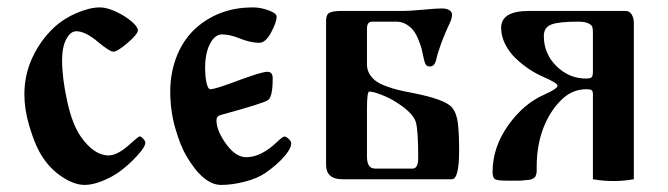

<svg xmlns="http://www.w3.org/2000/svg" viewBox="-20 -492 1834 527"><path d="M46.9 -233.4Q46.9 -287.6 69.6 -335.4Q92.3 -383.3 128.9 -417Q154.3 -440.9 190.4 -456.3Q226.6 -471.7 254.4 -471.7Q272.9 -471.7 297.9 -460.2Q322.8 -448.7 340.6 -433.6Q358.4 -418.5 358.4 -408.7Q358.4 -398.4 330.3 -374.3Q302.2 -350.1 291 -350.1Q281.2 -350.1 247.1 -378.4Q213.9 -406.2 189.5 -406.2Q173.3 -406.2 161.9 -384.5Q150.4 -362.8 150.4 -326.7Q150.4 -278.3 164.3 -214.6Q178.2 -150.9 201.7 -117.2Q237.8 -65.4 278.3 -65.4Q303.7 -65.4 340.3 -99.6Q360.4 -117.7 363.3 -117.7Q367.2 -117.7 373 -111.3Q378.9 -105 378.9 -100.6Q378.9 -88.9 356.9 -64.9Q335 -41 309.6 -22Q290 -7.3 262.2 4.2Q234.4 15.6 212.9 15.6Q181.2 15.6 145 -10.3Q108.9 -36.1 86.9 -77.6Q72.8 -104 59.8 -148.4Q46.9 -192.9 46.9 -233.4Z M447.3 -240.7Q447.3 -295.9 467.5 -343.5Q487.8 -391.1 525.9 -421.9Q587.9 -471.7 673.8 -471.7Q695.3 -471.7 717.3 -463.6Q739.3 -455.6 739.3 -446.3Q739.3 -431.2 724.1 -402.8Q709 -374.5 691.4 -374.5Q667 -374.5 634.8 -387.7Q610.4 -397.5 589.4 -397.5Q569.8 -397.5 556.4 -371.8Q543 -346.2 543 -305.2Q543 -299.3 543.5 -291Q543.9 -282.7 545.4 -272.2Q546.9 -261.7 550 -254.4Q553.2 -247.1 557.6 -247.1Q570.8 -247.1 639.2 -272.9Q698.2 -294.9 713.9 -294.9Q728.5 -294.9 728.5 -277.3Q728.5 -226.1 715.8 -217.3Q703.6 -208.5 585.4 -176.3Q574.2 -173.3 574.2 -161.6Q574.2 -137.2 594.7 -105.5Q623.5 -60.5 655.8 -60.5Q696.8 -60.5 741.2 -103Q755.9 -117.2 760.7 -117.2Q765.6 -117.2 772.5 -110.6Q779.3 -104 779.3 -99.1Q779.3 -84 759.5 -61.5Q739.7 -39.1 709 -17.6Q687 -2.4 652.1 6.6Q617.2 15.6 586.9 15.6Q538.1 15.6 491.2 -64.5Q475.1 -91.8 461.2 -139.6Q447.3 -187.5 447.3 -240.7Z M875 -40V-435.5Q875 -451.7 884 -456.8Q893.1 -461.9 916.5 -461.9H1085.9Q1104.5 -461.9 1145.5 -465.8Q1177.7 -468.8 1192.9 -468.8Q1206.5 -468.8 1213.6 -463.9Q1220.7 -459 1220.7 -452.1Q1220.7 -442.4 1215.8 -431.6Q1187 -370.6 1177.2 -328.1Q1172.9 -309.6 1160.2 -309.6Q1151.9 -309.6 1148.7 -314.7Q1145.5 -319.8 1143.6 -329.1Q1140.6 -344.7 1137.9 -355.5Q1135.3 -366.2 1128.9 -382.1Q1122.6 -397.9 1115 -408Q1107.4 -418 1095 -425.3Q1082.5 -432.6 1067.4 -432.6H1001.5Q987.3 -432.6 987.3 -413.6V-314.9Q987.3 -300.3 994.4 -288.6Q1001.5 -276.9 1012.2 -269.3Q1022.9 -261.7 1040.8 -255.1Q1058.6 -248.5 1074 -244.9Q1089.4 -241.2 1112.8 -236.8Q1203.1 -219.2 1221.2 -196.3Q1233.4 -181.2 1236.8 -153.6Q1240.2 -126 1240.2 -79.1Q1240.2 0 1220.2 0H919.9Q875 0 875 -40ZM987.3 -61.5Q987.3 -29.3 1009.8 -29.3H1112.8Q1127.9 -29.3 1127.9 -58.6Q1127.9 -133.3 1121.6 -156.2Q1114.3 -181.6 1069.3 -210.4Q1048.8 -223.6 1026.1 -232.2Q1003.4 -240.7 993.7 -240.7Q987.3 -240.7 987.3 -194.8Z M1332 -19.5Q1332 -87.4 1374.5 -147.5Q1417 -207.5 1474.1 -232.4Q1510.3 -248.5 1510.3 -256.8Q1510.3 -264.2 1469.7 -281.7Q1450.7 -290 1431.6 -302.7Q1412.6 -315.4 1395 -332.3Q1377.4 -349.1 1366.5 -371.1Q1355.5 -393.1 1355.5 -415.5Q1355.5 -461.9 1431.2 -461.9H1697.8Q1708 -461.9 1713.9 -452.1Q1719.7 -442.4 1719.7 -430.7V0Q1691.9 4.9 1663.6 4.9Q1635.3 4.9 1607.4 0V-233.4Q1607.4 -241.7 1604 -244.4Q1600.6 -247.1 1589.4 -247.1Q1552.2 -247.1 1523.7 -220.5Q1495.1 -193.8 1477.1 -154.3Q1453.1 -101.1 1453.1 -34.7Q1453.1 -26.4 1453.1 -22.2Q1453.1 -18.1 1451.7 -13.2Q1450.2 -8.3 1448.7 -6.3Q1447.3 -4.4 1442.6 -1.7Q1438 1 1433.3 1.5Q1428.7 2 1419.2 2.9Q1409.7 3.9 1400.4 3.9Q1391.1 3.9 1375 3.9Q1345.2 3.9 1338.6 -0.2Q1332 -4.4 1332 -19.5ZM1472.7 -393.1Q1472.7 -344.7 1507.3 -310.5Q1542 -276.4 1588.4 -276.4Q1601.1 -276.4 1604.2 -280.3Q1607.4 -284.2 1607.4 -295.4V-403.8Q1607.4 -413.6 1605.5 -418.7Q1603.5 -423.8 1594.2 -428.2Q1585 -432.6 1566.4 -432.6Q1514.2 -432.6 1493.4 -424.8Q1472.7 -417 1472.7 -393.1Z"/></svg>

Font: Monomachus
Style: Medium
Weight: 500
Designer: Alexey Kryukov
Version: Version 1.0